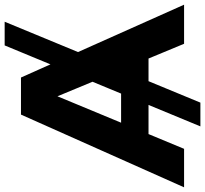

<svg xmlns="http://www.w3.org/2000/svg" viewBox="-60 -762 880 824"><g transform="rotate(-90 380.0 -350.0)"><path d="M300.2 -700H459.3L771.9 0H604.1L346.6 -620.9H410.9L153.3 0H-11.9ZM186.9 -270.3H547.9L590.4 -152.6H144.2ZM597.1 -770H698.7L351.6 70H249.6Z"/></g></svg>

Font: iiserrat Thin
Style: Regular
Weight: 100
Designer: Akira Ohta
Foundry: Akira Ohta
Version: Version 1.200;Glyphs 3.3.1 (3343)